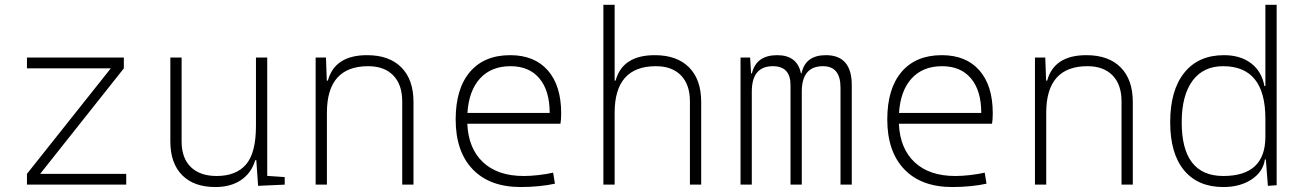

<svg xmlns="http://www.w3.org/2000/svg" viewBox="-20 -752 5313 782"><path d="M89.8 0V-43.9L431.2 -473.6H89.8V-517.6H484.4V-473.6L143.6 -43.9H494.1V0Z M857.4 9.8Q769.5 9.8 721.7 -38.8Q673.8 -87.4 673.8 -175.8V-517.6H719.7V-175.8Q719.7 -107.9 757.3 -71.5Q794.9 -35.2 862.3 -35.2Q941.4 -35.2 981.9 -82Q1022.5 -128.9 1022.5 -239.3V-517.6H1068.4V-35.6L1139.6 -30.8V0L1031.2 4.9L1023.9 -99.6H1019.5Q1004.4 -47.9 962.2 -19Q919.9 9.8 857.4 9.8Z M1265.6 0V-517.6H1307.6L1311 -423.8H1315.4Q1343.8 -527.3 1475.1 -527.3Q1565.4 -527.3 1614.7 -477.5Q1664.1 -427.7 1664.1 -336.9V0H1618.2V-338.9Q1618.2 -407.7 1581.5 -445.1Q1544.9 -482.4 1479.5 -482.4Q1311.5 -482.4 1311.5 -293V0Z M2101.1 9.8Q1974.6 9.8 1905.3 -62.5Q1835.9 -134.8 1835.9 -265.6Q1835.9 -390.6 1894 -459Q1952.1 -527.3 2058.1 -527.3Q2156.7 -527.3 2211.2 -465.3Q2265.6 -403.3 2265.6 -291Q2265.6 -263.7 2262.7 -248H1883.3Q1887.7 -147 1947.5 -91.1Q2007.3 -35.2 2112.8 -35.2Q2140.1 -35.2 2172.4 -38.8Q2204.6 -42.5 2232.9 -48.8L2240.2 -3.9Q2212.4 2.4 2175.5 6.1Q2138.7 9.8 2101.1 9.8ZM2059.1 -482.4Q1981 -482.4 1935.3 -432.6Q1889.6 -382.8 1883.8 -292H2218.8Q2218.8 -382.8 2177 -432.6Q2135.3 -482.4 2059.1 -482.4Z M2437.5 0V-732.4H2483.4V-423.8H2487.3Q2515.6 -527.3 2647 -527.3Q2737.3 -527.3 2786.6 -477.5Q2835.9 -427.7 2835.9 -336.9V0H2790V-338.9Q2790 -407.7 2753.4 -445.1Q2716.8 -482.4 2651.4 -482.4Q2483.4 -482.4 2483.4 -293V0Z M2996.1 0V-517.6H3035.2L3039.1 -453.1H3042.5Q3060.1 -527.3 3145.5 -527.3Q3227.1 -527.3 3242.2 -453.1H3244.6Q3259.8 -527.3 3343.8 -527.3Q3449.2 -527.3 3449.2 -405.3V0H3403.3V-395.5Q3403.3 -482.4 3332 -482.4Q3245.6 -482.4 3245.6 -378.9V0H3199.7V-405.3Q3199.7 -482.4 3127.9 -482.4Q3042 -482.4 3042 -378.9V0Z M3858.9 9.8Q3732.4 9.8 3663.1 -62.5Q3593.8 -134.8 3593.8 -265.6Q3593.8 -390.6 3651.9 -459Q3710 -527.3 3815.9 -527.3Q3914.6 -527.3 3969 -465.3Q4023.4 -403.3 4023.4 -291Q4023.4 -263.7 4020.5 -248H3641.1Q3645.5 -147 3705.3 -91.1Q3765.1 -35.2 3870.6 -35.2Q3897.9 -35.2 3930.2 -38.8Q3962.4 -42.5 3990.7 -48.8L3998 -3.9Q3970.2 2.4 3933.3 6.1Q3896.5 9.8 3858.9 9.8ZM3816.9 -482.4Q3738.8 -482.4 3693.1 -432.6Q3647.5 -382.8 3641.6 -292H3976.6Q3976.6 -382.8 3934.8 -432.6Q3893.1 -482.4 3816.9 -482.4Z M4195.3 0V-517.6H4237.3L4240.7 -423.8H4245.1Q4273.4 -527.3 4404.8 -527.3Q4495.1 -527.3 4544.4 -477.5Q4593.8 -427.7 4593.8 -336.9V0H4547.9V-338.9Q4547.9 -407.7 4511.2 -445.1Q4474.6 -482.4 4409.2 -482.4Q4241.2 -482.4 4241.2 -293V0Z M4962.4 9.8Q4859.4 9.8 4802.7 -58.3Q4746.1 -126.5 4746.1 -253.9Q4746.1 -384.3 4803.5 -455.8Q4860.8 -527.3 4965.3 -527.3Q5032.2 -527.3 5075.7 -494.1Q5119.1 -460.9 5129.9 -401.4H5133.8V-732.4H5179.7V2.4L5144 4.9L5135.7 -102.5H5131.8Q5124.5 -52.2 5077.6 -21.2Q5030.8 9.8 4962.4 9.8ZM4793 -253.9Q4793 -35.2 4962.4 -35.2Q5133.8 -35.2 5133.8 -194.8V-269Q5133.8 -482.4 4961.4 -482.4Q4880.9 -482.4 4836.9 -422.9Q4793 -363.3 4793 -253.9Z"/></svg>

Font: Caskaydia Cove ExtraLight
Style: Regular
Weight: 200
Monospace: yes
Designer: Aaron Bell
Foundry: Saja Typeworks
Version: Version 4.300; ttfautohint (v1.8.3)